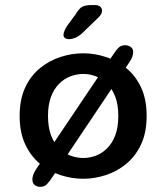

<svg xmlns="http://www.w3.org/2000/svg" viewBox="-20 -699 659 762"><path d="M476.5 -519.5Q488.5 -519.5 498.5 -513Q508.5 -506.5 508.5 -492Q508.5 -484 505.2 -474.2Q502 -464.5 493.5 -452L189.5 1.5Q174.5 24 165 33.2Q155.5 42.5 139 42.5Q127.5 42.5 118 35.5Q108.5 28.5 108.5 13Q108.5 -4.5 123 -27L426 -477.5Q441 -500.5 450.8 -510Q460.5 -519.5 476.5 -519.5ZM310.5 10.5Q265.5 10.5 221 -3.8Q176.5 -18 139.5 -48.2Q102.5 -78.5 80.2 -125.8Q58 -173 58 -239Q58 -305 80.2 -352.2Q102.5 -399.5 139.5 -429.2Q176.5 -459 221 -473.2Q265.5 -487.5 310.5 -487.5Q354.5 -487.5 399 -473.2Q443.5 -459 480.5 -429.2Q517.5 -399.5 539.8 -352.2Q562 -305 562 -239Q562 -173 539.8 -125.8Q517.5 -78.5 480.5 -48.2Q443.5 -18 399 -3.8Q354.5 10.5 310.5 10.5ZM310.5 -72Q336 -72 360.5 -81.2Q385 -90.5 405.2 -110.5Q425.5 -130.5 437.5 -162.2Q449.5 -194 449.5 -239Q449.5 -283.5 437.5 -315Q425.5 -346.5 405.2 -366.8Q385 -387 360.5 -396.2Q336 -405.5 310.5 -405.5Q285 -405.5 260 -396.2Q235 -387 214.8 -366.8Q194.5 -346.5 182.5 -315Q170.5 -283.5 170.5 -239Q170.5 -194 182.5 -162.2Q194.5 -130.5 214.8 -110.5Q235 -90.5 260 -81.2Q285 -72 310.5 -72ZM253 -543.5Q246 -543.5 239 -547.2Q232 -551 232 -561Q232 -573.5 246.5 -596.5L280 -642Q293.5 -665.5 306.5 -672.2Q319.5 -679 344 -679H357Q370 -679 377.5 -672.8Q385 -666.5 385 -656.5Q385 -642.5 368.5 -627.5L307 -568Q291.5 -554 278.2 -548.8Q265 -543.5 253 -543.5Z"/></svg>

Font: Sono ExtraLight Monospace Medium
Style: Regular
Weight: 500
Version: Version 2.112